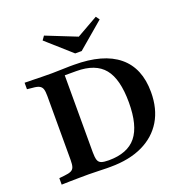

<svg xmlns="http://www.w3.org/2000/svg" viewBox="-136 -890 966 1011"><g transform="rotate(-20 347.0 -384.5)"><path d="M291.1 0Q273.4 0 245.6 -1.2Q217.7 -2.4 191.1 -2.4Q166.1 -2.4 137.5 -2Q108.9 -1.6 82.7 -1.2Q56.5 -0.8 38.7 0V-36.3L68.5 -39.5Q93.5 -41.9 106 -48Q118.5 -54 123 -67.3Q127.4 -80.6 127.4 -105.6V-465.3Q127.4 -490.3 123 -503.6Q118.5 -516.9 106 -523.4Q93.5 -529.8 68.5 -531.5L38.7 -534.7V-571Q56.5 -571 82.7 -570.2Q108.9 -569.4 137.5 -569Q166.1 -568.5 191.1 -568.5Q217.7 -568.5 245.6 -569.8Q273.4 -571 291.1 -571H314.5Q479 -571 563.3 -501.6Q647.6 -432.3 647.6 -297.6Q647.6 -204 607.7 -137.5Q567.7 -71 492.7 -35.5Q417.7 0 312.9 0ZM316.1 -35.5Q421.8 -35.5 470.6 -96Q519.4 -156.5 519.4 -286.3Q519.4 -416.9 471 -476.2Q422.6 -535.5 315.3 -535.5H250.8V-104Q250.8 -75.8 255.6 -60.9Q260.5 -46 274.6 -40.7Q288.7 -35.5 316.1 -35.5ZM509.7 -769.4 524.2 -749.2 378.2 -625H341.9L204 -747.6L219.4 -769.4L425.8 -687.1L353.2 -680.6Z"/></g></svg>

Font: Playfair 9pt
Style: Bold
Weight: 700
Designer: Claus Eggers Sørensen
Foundry: Claus Eggers Sørensen
Version: Version 2.203